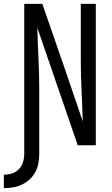

<svg xmlns="http://www.w3.org/2000/svg" viewBox="-62 -755 582 998"><path d="M-42 223V153Q-21 153 0 146.5Q21 140 36 124.5Q51 109 57.5 88Q64 67 64 46V-735H158L284 -371L368 -124Q366 -204 362 -283Q358 -362 358 -441V-735H436V0H342L132 -611Q134 -531 138 -452Q142 -373 142 -294V46Q142 70 137.5 94Q133 118 121.5 139.5Q110 161 92 177.5Q74 194 52 204.5Q30 215 6 219Q-18 223 -42 223Z"/></svg>

Font: Huly
Style: Regular
Weight: 400
Designer: Belleve Invis
Foundry: Belleve Invis
Version: Version 33.2.5; ttfautohint (v1.8.4)